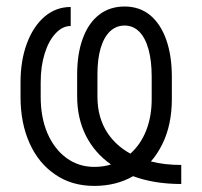

<svg xmlns="http://www.w3.org/2000/svg" viewBox="-20 -573 632 602"><path d="M153.4 -25.6Q101.2 -60.7 72.8 -123.8Q44.4 -186.8 44.4 -268.8V-315Q44.4 -383.2 64.3 -436.8Q84.5 -490.8 120 -521Q155.5 -551.1 201.7 -551.1V-491.5Q176.1 -491.5 154.8 -468.8Q132.8 -445.7 120.2 -405.5Q107.6 -365.4 107.6 -315V-268.8Q107.6 -204.5 128.9 -154.8Q150.6 -105.1 188.7 -77.4Q226.9 -49.7 275.6 -49.7Q303.6 -49.7 328.1 -57.2Q276.3 -93.8 249.1 -148.1Q221.9 -202.4 221.9 -271V-339.5Q221.9 -404.5 239.7 -452.8Q257.5 -501.1 290.8 -526.8Q324.2 -552.6 370.7 -552.6Q417.6 -552.6 451 -525.2Q484 -497.5 501.4 -448Q518.8 -398.4 518.8 -332V-262.4Q518.8 -181.1 488.6 -120.4Q473 -89.1 453.1 -66.8Q495.7 -55.8 548.3 -55.8V3.9Q463.1 3.9 397.4 -20.6Q344.1 9.9 275.6 9.9Q204.9 9.9 153.4 -25.6ZM318.2 -154.5Q344.8 -115.4 388.8 -91.3Q420.8 -119.7 438.2 -163.5Q455.6 -207.4 455.6 -262.1V-332.7Q455.6 -382.8 445.5 -418.9Q435.4 -454.9 416.4 -473.9Q397.4 -492.9 370.7 -492.9Q344.1 -492.9 324.9 -474.6Q305.8 -456.3 295.6 -422.1Q285.5 -387.8 285.5 -340.6V-269.9Q285.5 -202.8 318.2 -154.5Z"/></svg>

Font: DeltaSans Light
Style: Regular
Weight: 300
Designer: Rasmus Andersson
Foundry: rsms
Version: Version 3.012